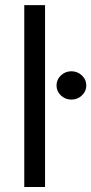

<svg xmlns="http://www.w3.org/2000/svg" viewBox="-20 -748 365 768"><path d="M160.2 -727.5V0H77.1V-727.5ZM265.6 -349.6Q241.2 -349.6 223.6 -366.2Q206.1 -382.8 206.1 -406.2Q206.1 -429.7 223.6 -446.3Q241.2 -462.9 265.6 -462.9Q290 -462.9 307.6 -446.3Q325.2 -429.7 325.2 -406.2Q325.2 -382.8 307.6 -366.2Q290 -349.6 265.6 -349.6Z"/></svg>

Font: Inter V
Style: 
Weight: 400
Designer: Rasmus Andersson
Foundry: rsms
Version: Version 4.000;git-a3f224843